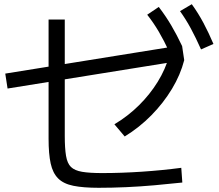

<svg xmlns="http://www.w3.org/2000/svg" viewBox="-20 -868 1040 913"><path d="M449 25Q376 25 329 15.5Q282 6 256.5 -19.5Q231 -45 221 -90.5Q211 -136 211 -208V-775H288V-222Q288 -163 294 -127Q300 -91 317.5 -74Q335 -57 370.5 -51Q406 -45 466 -45Q557 -45 654 -51.5Q751 -58 842 -70L847 0Q782 7 714.5 13Q647 19 580 22Q513 25 449 25ZM16 -447 5 -518 838 -652 846 -649 856 -582ZM524 -277Q589 -316 641 -367.5Q693 -419 730 -479Q767 -539 785 -604L856 -582Q838 -512 797.5 -445Q757 -378 700 -320Q643 -262 573 -219ZM786 -619Q760 -675 735 -717.5Q710 -760 680 -798L735 -835Q768 -792 794.5 -747Q821 -702 846 -649ZM936 -633Q911 -689 887.5 -732.5Q864 -776 836 -815L892 -848Q923 -805 947.5 -759Q972 -713 995 -659Z"/></svg>

Font: M PLUS 2
Style: Regular
Weight: 400
Designer: Coji Morishita
Foundry: UNDERFOREST DESIGN
Version: Version 1.001